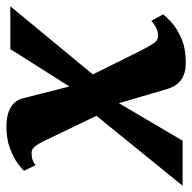

<svg xmlns="http://www.w3.org/2000/svg" viewBox="-52 -584 614 614"><g transform="rotate(-90 255.0 -277.0)"><path d="M362 10Q338.5 10 322 3.5Q305.5 -3 295 -15.5Q284.5 -28 278.5 -45.5L214.5 -263L262.5 -255.5L112 0H-32L230 -323L217.5 -221.5L110.5 -444.5Q104 -458.5 94.8 -470.8Q85.5 -483 73.5 -483Q60 -483 51.2 -480Q42.5 -477 33.5 -470.5L16 -507Q21 -513.5 39.2 -527.2Q57.5 -541 87.8 -552.2Q118 -563.5 158 -563.5Q182.5 -563.5 201 -557.5Q219.5 -551.5 231.5 -539.8Q243.5 -528 247.5 -511L300.5 -303L253 -311L405 -551H542L285 -240L297 -341.5L401.5 -131Q412 -111 422 -94.8Q432 -78.5 448 -78.5Q456.5 -78.5 467.2 -82Q478 -85.5 495.5 -100L516 -62.5Q510.5 -54.5 492 -37Q473.5 -19.5 441.2 -4.8Q409 10 362 10Z"/></g></svg>

Font: Merriweather 28pt ExtraBold
Style: Italic
Weight: 800
Italic angle: -7.8°
Version: Version 2.101